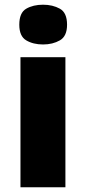

<svg xmlns="http://www.w3.org/2000/svg" viewBox="-20 -796 365 816"><path d="M163 -776Q204 -776 234.5 -759Q265 -742 265 -691Q265 -642 234.5 -624.5Q204 -607 163 -607Q121 -607 91.5 -624.5Q62 -642 62 -691Q62 -742 91.5 -759Q121 -776 163 -776ZM258 -553V0H67V-553Z"/></svg>

Font: Noto Sans Gurmukhi UI Black
Style: Regular
Weight: 900
Designer: Jelle Bosma - Monotype Design Team
Foundry: Monotype Imaging Inc.
Version: Version 2.004; ttfautohint (v1.8.4.7-5d5b)